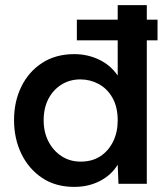

<svg xmlns="http://www.w3.org/2000/svg" viewBox="-20 -720 648 752"><path d="M271 12Q197 12 144.5 -23.5Q92 -59 63.5 -118Q35 -177 35 -250Q35 -322 63.5 -380.5Q92 -439 145 -473.5Q198 -508 271 -508Q323 -508 368 -486.5Q413 -465 441 -424V-562H281V-643H441V-700H555V-643H597V-562H555V0H444L441 -75Q417 -35 372 -11.5Q327 12 271 12ZM151 -249Q151 -202 170 -165.5Q189 -129 221.5 -108Q254 -87 296 -87Q341 -87 373 -108Q405 -129 423 -165.5Q441 -202 441 -248Q441 -301 420.5 -337Q400 -373 366.5 -391Q333 -409 295 -409Q253 -409 220.5 -388.5Q188 -368 169.5 -332.5Q151 -297 151 -249Z"/></svg>

Font: Rethink Sans SemiBold
Style: Regular
Weight: 600
Designer: The Rethink Sans project authors (Hans Thiessen). DM Sans designed by Colophon Foundry.
Foundry: Rethink Communications LLC
Version: Version 1.001